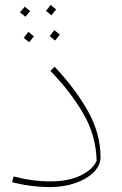

<svg xmlns="http://www.w3.org/2000/svg" viewBox="-20 -745 493 777"><path d="M29 -8 35 -31Q110 -11 185 -11Q256 -11 305.5 -34.5Q355 -58 371 -94Q369 -196 317 -285.5Q265 -375 184 -458L201 -475Q284 -387 335.5 -296Q387 -205 387 -106Q385 -72 356 -45Q327 -18 281.5 -3Q236 12 185 12Q102 12 29 -8ZM166 -701 185 -725 207 -707 188 -683ZM61 -695 80 -718 102 -700 83 -677ZM181 -599 200 -623 222 -605 203 -581ZM76 -592 95 -616 117 -598 98 -574Z"/></svg>

Font: FiraGO Thin
Style: Italic
Weight: 100
Italic angle: -8°
Designer: bBox Type GmbH
Foundry: bBox Type GmbH
Version: Version 1.001